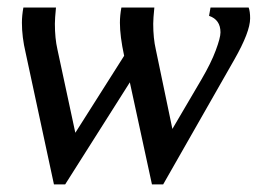

<svg xmlns="http://www.w3.org/2000/svg" viewBox="-20 -479 683 509"><path d="M564.5 -393.1Q564.5 -426.8 534.2 -437L538.1 -459H639.2Q643.1 -448.7 643.1 -430.2Q643.1 -394.5 601.1 -320.8L412.6 9.8H382.8L324.2 -260.7L152.8 9.8H123L47.9 -339.4Q38.1 -380.9 38.1 -418.5Q38.1 -438 42 -459H128.4Q125.5 -429.7 125.5 -416Q125.5 -377.4 132.3 -347.7L179.7 -127L309.1 -331.1Q297.9 -383.3 297.9 -418.5Q297.9 -438 301.8 -459H389.2Q386.2 -429.7 386.2 -416Q386.2 -377.4 393.1 -347.7L437 -137.2L514.2 -268.6Q539.6 -312 552 -345.5Q564.5 -378.9 564.5 -393.1Z"/></svg>

Font: Liberation Serif
Style: Italic
Weight: 400
Italic angle: -16.333°
Designer: Steve Matteson
Foundry: Ascender Corporation
Version: Version 2.1.5